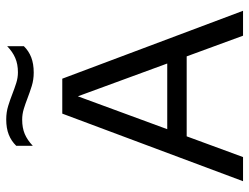

<svg xmlns="http://www.w3.org/2000/svg" viewBox="-114 -706 820 632"><g transform="rotate(-90 296.0 -390.0)"><path d="M15.5 0 238 -595H353L576.5 0H494.5L289 -560H301L95 0ZM137.5 -185.5 156 -249.5H435L453 -185.5ZM373 -689Q349.5 -689 328.8 -695.5Q308 -702 288.5 -709.5Q270.5 -716.5 253.2 -721.8Q236 -727 218 -727Q191 -727 171 -718.5Q151 -710 132 -692V-746.5Q148 -763 169 -771.2Q190 -779.5 219 -779.5Q242.5 -779.5 263.5 -773Q284.5 -766.5 303.5 -759Q321.5 -752 338.8 -746.5Q356 -741 374 -741Q401 -741 421.2 -749.8Q441.5 -758.5 460 -776.5V-721.5Q444.5 -705.5 423.2 -697.2Q402 -689 373 -689Z"/></g></svg>

Font: Encode Sans SC Condensed Thin
Style: Regular
Weight: 400
Version: Version 3.002